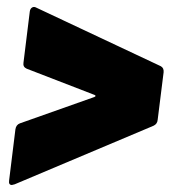

<svg xmlns="http://www.w3.org/2000/svg" viewBox="-20 -561 487 548"><path d="M14 -33Q4 -33 6 -46L24 -192Q26 -205 37 -209L249 -284Q256 -287 250 -290L56 -365Q45 -370 47 -382L65 -528Q66 -536 71.5 -539.5Q77 -543 84 -539L439 -372Q448 -367 447 -355L430 -219Q429 -207 418 -202L22 -35Z"/></svg>

Font: Barlow Semi Condensed Black
Style: Italic
Weight: 900
Width: 4
Italic angle: -7°
Designer: Jeremy Tribby
Foundry: Tribby Type
Version: Version 1.408